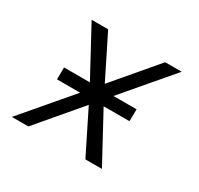

<svg xmlns="http://www.w3.org/2000/svg" viewBox="-117 -662 834 805"><g transform="rotate(30 300.0 -260.0)"><path d="M26 0 223 -231H111L112 -289H237L112 -520H192L294 -315L468 -520H548L351 -289H463L462 -231H337L462 0H382L280 -205L106 0Z"/></g></svg>

Font: Iosevka Aile Light Oblique
Style: Regular
Weight: 300
Italic angle: -9°
Designer: Belleve Invis
Foundry: Belleve Invis
Version: Version 31.1.0; ttfautohint (v1.8.4)